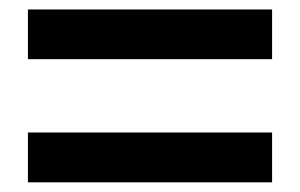

<svg xmlns="http://www.w3.org/2000/svg" viewBox="-20 -576 630 403"><path d="M38.6 -451.8H551.1V-556.1H38.6ZM38.6 -193.3H551.1V-297.9H38.6Z"/></svg>

Font: Source Han Sans JP VF
Style: Regular
Weight: 250
Designer: Ryoko NISHIZUKA 西塚涼子 (kana, bopomofo & ideographs); Paul D. Hunt (Latin, Greek & Cyrillic); Sandoll Communications 산돌커뮤니
Foundry: Adobe
Version: Version 2.004;hotconv 1.0.118;makeotfexe 2.5.65603